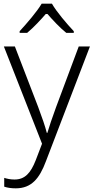

<svg xmlns="http://www.w3.org/2000/svg" viewBox="-20 -785 510 1046"><path d="M263 -765H207C182 -722 124 -655 87 -615V-606H128C164 -636 202 -677 234 -714C266 -677 305 -635 341 -606H382V-615C345 -654 287 -722 263 -765ZM1 -532 209 -2 175 87C147 159 115 193 59 193C37 193 19 189 3 184V232C21 238 41 241 66 241C151 241 195 188 230 94L470 -532H409L285 -200C264 -143 247 -92 238 -61H235C226 -97 210 -143 188 -202L61 -532Z"/></svg>

Font: Noto Sans Telugu Light
Style: Regular
Weight: 300
Designer: Jelle Bosma - Monotype Design Team
Foundry: Monotype Imaging Inc.
Version: Version 2.005